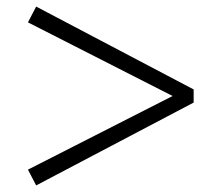

<svg xmlns="http://www.w3.org/2000/svg" viewBox="-20 -661 655 584"><path d="M90 -641 65 -593 505 -369 65 -145 90 -97 569 -349V-389Z"/></svg>

Font: Noto Serif TC Black
Style: Regular
Weight: 900
Version: Version 1.001;PS 1.001;hotconv 16.6.54;makeotf.lib2.5.65590